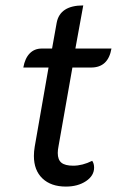

<svg xmlns="http://www.w3.org/2000/svg" viewBox="-20 -679 437 708"><path d="M105 -104Q105 -120 108 -138L159 -430H66Q72 -464 89.5 -482Q107 -500 134 -500H172L189 -595Q201 -659 287 -659L258 -500H391Q379 -430 316 -430H247L196 -141Q193 -126 193 -115Q193 -90 206.5 -79Q220 -68 250 -68Q284 -68 320 -86Q327 -76 327 -61Q327 -31 297 -11Q267 9 223 9Q168 9 136.5 -21Q105 -51 105 -104Z"/></svg>

Font: K2D
Style: Italic
Weight: 400
Italic angle: -10°
Designer: Katatrad Aksorn Co.,Ltd.
Foundry: Cadson Demak Co.,Ltd.
Version: Version 1.000; ttfautohint (v1.6)